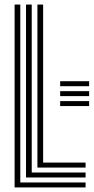

<svg xmlns="http://www.w3.org/2000/svg" viewBox="-20 -820 410 840"><path d="M43.9 0V-800H68.8V-21.7H354.4V0ZM93.8 -43.5V-800H118.8V-65.2H354.4V-43.5ZM143.7 -86.9V-800H168.7V-108.7H354.4V-86.9ZM243.2 -377.7H369.9V-356H243.2ZM243.2 -421.2H369.9V-399.5H243.2ZM243.2 -464.7H369.9V-442.9H243.2Z"/></svg>

Font: Big Shoulders Inline Thin
Style: Regular
Weight: 100
Designer: Patric King
Foundry: XO Type Co
Version: Version 2.002